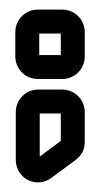

<svg xmlns="http://www.w3.org/2000/svg" viewBox="-20 -307 208 401"><path d="M110 -120H60C34 -120 13 -99 13 -73V27C13 66 57 88 88 64L138 27C151 17 157 5 157 -11V-73C157 -99 136 -120 110 -120ZM63 20V-70H107V-13C107 -12 106 -12 106 -12ZM62 -192V-237H107V-192ZM157 -189V-240C157 -266 136 -287 110 -287H59C33 -287 12 -266 12 -240V-189C12 -164 32 -142 59 -142H110C136 -142 157 -163 157 -189Z"/></svg>

Font: DIN Rundschrift
Style: EngKont
Weight: 400
Width: 3
Version: Version 1.027